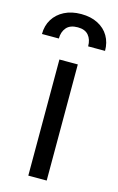

<svg xmlns="http://www.w3.org/2000/svg" viewBox="-153 -798 521 847"><g transform="rotate(15 108.0 -374.5)"><path d="M67.4 -530.3H151.4V0H67.4ZM109.4 -749Q153.3 -749 185.5 -732.4Q217.8 -715.8 234.9 -686.5Q252 -657.2 252 -619.1H174.8Q174.8 -650.4 158.7 -669.4Q142.6 -688.5 109.4 -688.5Q74.2 -688.5 57.6 -668.9Q41 -649.4 41 -619.1H-36.1Q-36.1 -657.2 -18.1 -686.5Q0 -715.8 32.7 -732.4Q65.4 -749 109.4 -749Z"/></g></svg>

Font: WEMIX Pretendard Variable
Style: Regular
Weight: 400
Designer: Base glyphs from Inter by Rasmus Andersson; Hangeul glyphs from Noto Sans CJK(Source Han Sans) by Jang Soo-young and Kan
Foundry: Kil Hyung-jin
Version: Version 1.000;Glyphs 3.2 (3208)